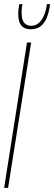

<svg xmlns="http://www.w3.org/2000/svg" viewBox="-21 -905 261 925"><path d="M-1 0 109 -700H129L18 0ZM127 -764Q107 -764 93.5 -772Q80 -780 73.5 -796.5Q67 -813 67 -838Q67 -851 68.5 -864Q70 -877 72 -885H87Q85 -876 84 -866.5Q83 -857 83 -845Q83 -824 88 -809.5Q93 -795 103.5 -788Q114 -781 130 -781Q150 -781 165 -793.5Q180 -806 190.5 -829.5Q201 -853 205 -885H220Q215 -843 203 -816.5Q191 -790 172.5 -777Q154 -764 127 -764Z"/></svg>

Font: Georama ExtraCondensed Thin
Style: Italic
Weight: 100
Width: 2
Italic angle: -9°
Designer: Jean-Baptiste Levee
Foundry: Production Type
Version: Version 1.001